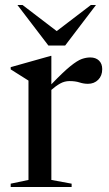

<svg xmlns="http://www.w3.org/2000/svg" viewBox="-20 -752 440 772"><path d="M343 -521Q365 -521 378 -508.5Q391 -496 391 -474Q391 -447.5 374.8 -431.2Q358.5 -415 333.5 -415Q316.5 -415 299.8 -420.5Q283 -426 259.5 -426Q239.5 -426 222 -416.2Q204.5 -406.5 186.5 -390.5V-28.5L268 -13.5V0H23V-13.5L94.5 -28.5V-428L23 -473V-482L184.5 -527.5H186.5V-413Q234.5 -463 262.8 -485.8Q291 -508.5 308.8 -514.8Q326.5 -521 343 -521ZM366 -732 242 -569H174.5L50 -732H70.5L208 -627L345.5 -732Z"/></svg>

Font: Newsreader Display
Style: Regular
Weight: 400
Designer: Hugues Gentile
Foundry: Production Type
Version: Version 1.001